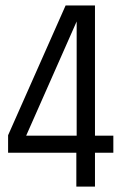

<svg xmlns="http://www.w3.org/2000/svg" viewBox="-20 -692 445 712"><path d="M223.3 -671.7H290.5L77 -188.8H400.3V-125.7H10V-190.4ZM264.3 -671.7H332.2V0H263.1V-170.9L264.3 -179.9Z"/></svg>

Font: Khand Variable Light
Style: Regular
Weight: 300
Designer: Satya Rajpurohit
Foundry: Indian Type Foundry
Version: Version 3.000